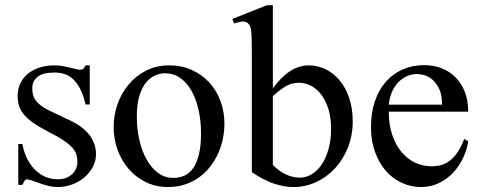

<svg xmlns="http://www.w3.org/2000/svg" viewBox="-20 -715 1875 749"><path d="M354.5 -112.8Q354.5 -87.4 342.3 -64.2Q330.1 -41 309.6 -23.4Q289.1 -5.9 262 4.4Q234.9 14.6 205.1 14.6Q187 14.6 170.2 10.5Q153.3 6.3 137.9 1Q122.6 -4.4 109.1 -9.3Q95.7 -14.2 84.5 -15.6Q79.1 -15.6 74.7 -7.8Q70.3 0 67.4 6.3H51.3V-153.3H67.4Q73.7 -119.1 87.2 -93.5Q100.6 -67.9 118.9 -50.5Q137.2 -33.2 159.2 -24.4Q181.2 -15.6 205.1 -15.6Q223.1 -15.6 237.3 -21Q251.5 -26.4 261.2 -35.4Q271 -44.4 276.4 -56.4Q281.7 -68.4 281.7 -81.5Q282.2 -98.1 278.1 -112.1Q273.9 -126 261.7 -139.4Q249.5 -152.8 227.3 -167.7Q205.1 -182.6 168.5 -201.2Q132.8 -219.7 109.6 -235.8Q86.4 -252 73 -268.6Q59.6 -285.2 54.2 -302.7Q48.8 -320.3 48.8 -340.8Q48.8 -365.7 58.3 -387.5Q67.9 -409.2 86.4 -425.3Q105 -441.4 132.1 -450.7Q159.2 -460 194.3 -460Q209.5 -460 224.4 -457.3Q239.3 -454.6 252.4 -451.4Q265.6 -448.2 275.9 -445.6Q286.1 -442.9 292 -442.9Q298.8 -442.9 303.5 -445.6Q308.1 -448.2 314 -460H330.1V-307.6H314Q305.2 -343.8 293 -367.7Q280.8 -391.6 265.6 -405.8Q250.5 -419.9 232.2 -426Q213.9 -432.1 192.9 -432.1Q147.9 -432.1 127.2 -415.8Q106.4 -399.4 106 -373.5Q105.5 -360.4 108.2 -347.9Q110.8 -335.4 118.9 -324Q127 -312.5 141.4 -301.8Q155.8 -291 179.2 -280.3L251.5 -246.1Q302.2 -222.7 328.4 -189Q354.5 -155.3 354.5 -112.8Z M855.5 -231.9Q855.5 -203.1 849.4 -173.6Q843.3 -144 831.1 -116.7Q818.8 -89.4 800.3 -65.4Q781.7 -41.5 757.3 -23.7Q732.9 -5.9 702.1 4.4Q671.4 14.6 634.8 14.6Q587.9 14.6 549.1 -4.4Q510.3 -23.4 482.2 -55.7Q454.1 -87.9 438.7 -130.4Q423.3 -172.9 423.3 -219.2Q423.3 -264.6 438.2 -307.9Q453.1 -351.1 481.2 -384.8Q509.3 -418.5 549.3 -439.2Q589.4 -460 639.6 -460Q688 -460 727.5 -442.4Q767.1 -424.8 795.7 -394Q824.2 -363.3 839.8 -321.5Q855.5 -279.8 855.5 -231.9ZM764.2 -194.3Q764.2 -244.1 754.4 -287.1Q744.6 -330.1 726.6 -361.6Q708.5 -393.1 682.6 -411.1Q656.7 -429.2 624.5 -429.2Q605.5 -429.2 585.7 -420.9Q565.9 -412.6 549.8 -393.1Q533.7 -373.5 523.7 -341.1Q513.7 -308.6 513.7 -259.8Q513.7 -211.9 523.7 -168.5Q533.7 -125 552.2 -92.3Q570.8 -59.6 596.9 -40.3Q623 -21 655.3 -21Q679.7 -21 699.7 -30Q719.7 -39.1 733.9 -59.6Q748 -80.1 756.1 -113.3Q764.2 -146.5 764.2 -194.3Z M1356 -241.7Q1356 -186.5 1337.2 -139.4Q1318.4 -92.3 1286.6 -58.1Q1254.9 -23.9 1213.1 -4.6Q1171.4 14.6 1125 14.6Q1086.4 14.6 1046.1 0.5Q1005.9 -13.7 962.4 -43.5V-506.3Q962.4 -543.9 961.7 -565.9Q960.9 -587.9 959 -599.6Q957 -611.3 954.1 -616.2Q951.2 -621.1 946.8 -624.5Q939 -631.3 927.5 -631.1Q916 -630.9 893.1 -623.5L886.2 -641.1L1021.5 -694.8H1044.4V-370.1Q1108.9 -460 1184.6 -460Q1218.8 -460 1249.8 -445.1Q1280.8 -430.2 1304.4 -402.1Q1328.1 -374 1342 -333.5Q1356 -293 1356 -241.7ZM1271.5 -213.9Q1271.5 -255.9 1261.2 -289.1Q1251 -322.3 1233.9 -345.2Q1216.8 -368.2 1193.8 -380.1Q1170.9 -392.1 1145.5 -392.1Q1136.7 -392.1 1126.5 -390.4Q1116.2 -388.7 1104.2 -383.3Q1092.3 -377.9 1077.6 -367.4Q1063 -356.9 1044.4 -339.8V-71.3Q1067.9 -47.4 1094.7 -34.7Q1121.6 -22 1149.9 -22Q1171.9 -22 1193.6 -33.9Q1215.3 -45.9 1232.7 -70.1Q1250 -94.2 1260.7 -130.1Q1271.5 -166 1271.5 -213.9Z M1806.6 -163.6Q1801.8 -130.9 1786.6 -98.9Q1771.5 -66.9 1748 -41.7Q1724.6 -16.6 1692.9 -1Q1661.1 14.6 1622.6 14.6Q1583 14.6 1547.4 -1.7Q1511.7 -18.1 1485.1 -48.6Q1458.5 -79.1 1442.9 -122.3Q1427.2 -165.5 1427.2 -218.8Q1427.2 -275.4 1442.6 -320.3Q1458 -365.2 1485.6 -396.5Q1513.2 -427.7 1551.3 -444.3Q1589.4 -460.9 1634.8 -460.9Q1671.9 -460.9 1703.4 -448.5Q1734.9 -436 1757.8 -412.6Q1780.8 -389.2 1793.7 -355.5Q1806.6 -321.8 1806.6 -279.3H1496.6Q1496.6 -229.5 1509.8 -189.9Q1522.9 -150.4 1545.4 -123Q1567.9 -95.7 1597.4 -81.3Q1627 -66.9 1659.7 -66.4Q1681.6 -65.9 1700.4 -71Q1719.2 -76.2 1735.4 -88.6Q1751.5 -101.1 1765.4 -121.8Q1779.3 -142.6 1791 -173.3ZM1704.6 -306.6Q1704.6 -343.8 1693.8 -366.9Q1683.1 -390.1 1668 -403.3Q1652.8 -416.5 1636.2 -421.4Q1619.6 -426.3 1607.4 -426.3Q1587.9 -426.3 1569.1 -418.5Q1550.3 -410.6 1535.2 -395.5Q1520 -380.4 1509.8 -357.9Q1499.5 -335.4 1496.6 -306.6Z"/></svg>

Font: Doulos SIL Am
Style: Regular
Weight: 400
Designer: Walt Agee, Victor Gaultney, Peter Martin, Debbi Hosken, Becca Hirsbrunner
Foundry: SIL International
Version: Version 5.000